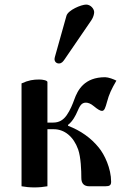

<svg xmlns="http://www.w3.org/2000/svg" viewBox="-20 -813 558 838"><path d="M218 -555C218 -544 226 -536 237 -536C249 -536 255 -544 262 -554L379 -725C387 -737 391 -751 391 -760C391 -774 376 -793 356 -793C335 -793 277 -769 270 -744L220 -566C219 -563 218 -557 218 -555ZM74 0C91 3 109 5 130 5C151 5 170 3 187 0V-249H215C261 -249 301 -217 321 -161C333 -127 335 -69 335 -36C335 -12 347 0 370 0H440C459 0 465 -5 465 -20C465 -78 436 -139 411 -169C377 -211 332 -243 277 -264V-268C298 -284 311 -311 317 -325C328 -350 335 -365 355 -365C364 -365 376 -361 389 -350C407 -335 418 -329 425 -329C436 -329 440 -343 447 -368C456 -402 466 -423 488 -461C477 -467 453 -476 439 -476C348 -476 319 -420 304 -378C298 -361 286 -331 271 -310C256 -289 238 -278 212 -278H187V-455C187 -462 166 -466 152 -466C125 -466 105 -463 74 -449Z"/></svg>

Font: Monomakh Unicode
Style: Regular
Weight: 400
Version: Version 1.2